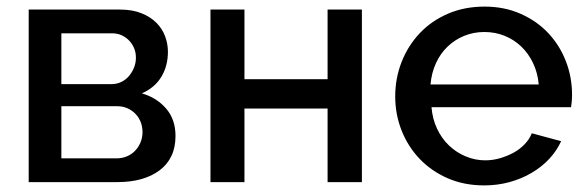

<svg xmlns="http://www.w3.org/2000/svg" viewBox="-20 -552 1779 582"><path d="M67 0V-523H344Q381 -523 408.5 -512Q436 -501 454 -483Q472 -465 480.5 -442Q489 -419 489 -395Q489 -352 469 -319Q449 -286 410 -269Q455 -256 483.5 -223Q512 -190 512 -140Q512 -105 499.5 -79Q487 -53 463.5 -35.5Q440 -18 408 -9Q376 0 336 0ZM166 -72H334Q350 -72 364.5 -78Q379 -84 389.5 -95Q400 -106 406 -120.5Q412 -135 412 -151Q412 -168 406.5 -182Q401 -196 391 -206.5Q381 -217 367 -223.5Q353 -230 336 -230H166ZM166 -297H318Q334 -297 347.5 -303.5Q361 -310 370.5 -321Q380 -332 386 -346.5Q392 -361 392 -377Q392 -393 386.5 -406Q381 -419 371.5 -429Q362 -439 349 -445Q336 -451 320 -451H166Z M618 0V-523H721V-312H973V-523H1077V0H973V-223H721V0Z M1448 10Q1387 10 1337.5 -11.5Q1288 -33 1252.5 -70Q1217 -107 1197.5 -156Q1178 -205 1178 -260Q1178 -315 1197.5 -364.5Q1217 -414 1252.5 -451.5Q1288 -489 1338 -510.5Q1388 -532 1449 -532Q1509 -532 1558.5 -510Q1608 -488 1642.5 -451Q1677 -414 1695.5 -366Q1714 -318 1714 -265Q1714 -253 1713 -243Q1712 -233 1711 -227H1288Q1291 -191 1305 -161.5Q1319 -132 1341 -111Q1363 -90 1391.5 -78Q1420 -66 1451 -66Q1474 -66 1496 -72.5Q1518 -79 1536.5 -89Q1555 -99 1570 -114.5Q1585 -130 1592 -148L1681 -124Q1667 -94 1644.5 -70Q1622 -46 1591.5 -28Q1561 -10 1524.5 0Q1488 10 1448 10ZM1613 -296Q1610 -331 1596 -360.5Q1582 -390 1560 -411Q1538 -432 1509.5 -443.5Q1481 -455 1448 -455Q1416 -455 1387.5 -443.5Q1359 -432 1337 -411Q1315 -390 1301.5 -360.5Q1288 -331 1285 -296Z"/></svg>

Font: Rising Sun Medium
Style: Regular
Weight: 500
Designer: Matt McInerney, Pablo Impallari, Rodrigo Fuenzalida (Raleway font), Stephen Hutchings (Greek), Cristiano Sobral (main ch
Foundry: The Rising Sun Project Authors
Version: Version 4.327; ttfautohint (v1.8.4.7-5d5b-dirty)